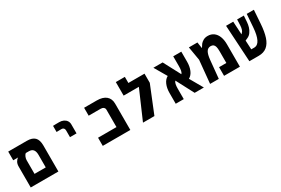

<svg xmlns="http://www.w3.org/2000/svg" viewBox="79 -1731 4042 2762"><g transform="rotate(-30 2100.0 -350.5)"><path d="M52 -609H363.5Q448.5 -609 491.2 -567.5Q534 -526 534 -431.5V0H74.5V-347Q74.5 -391 91.8 -421.2Q109 -451.5 133.5 -464.5H52ZM406 -142V-351.5Q406 -406.5 383.2 -435.5Q360.5 -464.5 311 -464.5H260.5Q242.5 -451.5 231 -422.8Q219.5 -394 219.5 -370V-142Z M899.5 -609Q880.5 -609 842.8 -608.5Q805 -608 795.5 -607V-505.5Q814.5 -506.5 879.5 -506.5Q900.5 -506.5 913 -493Q925.5 -479.5 925.5 -456.5V-344.5H1034V-494Q1034 -529 1016.2 -555Q998.5 -581 967.8 -595Q937 -609 899.5 -609Z M1271 -135.5H1577V-424.5Q1577 -448.5 1559.2 -463Q1541.5 -477.5 1513 -477.5H1312.5V-609H1521Q1623 -609 1676 -564Q1729 -519 1729 -437V0H1271Z M2310.5 -599.5V-447.5L2129 0H1939L2145.5 -476H1892.5V-701H2042.5V-599.5Z M2616.5 -173.5V0H2483V-178.5Q2483 -258 2508.8 -318Q2534.5 -378 2583 -404L2463.5 -609H2617L2766 -327Q2780.5 -342 2786.8 -371.2Q2793 -400.5 2793 -446V-609H2927V-441.5Q2927 -362.5 2901.2 -302.2Q2875.5 -242 2827 -216L2950.5 0H2797.5L2644.5 -291.5Q2630 -276 2623.2 -247Q2616.5 -218 2616.5 -173.5Z M3549 -372V0H3286V-144H3407V-340Q3407 -386.5 3399.5 -414Q3392 -441.5 3375.2 -454.2Q3358.5 -467 3330.5 -467Q3284.5 -467 3260 -426Q3235.5 -385 3227 -294.5L3198.5 0H3054L3090.5 -380L3052 -607.5H3194L3209 -508H3212.5Q3228.5 -536.5 3244.5 -557.5Q3260.5 -578.5 3291.8 -597Q3323 -615.5 3368 -615.5Q3424.5 -615.5 3465.2 -585.8Q3506 -556 3527.5 -501Q3549 -446 3549 -372Z M3670.5 -609H3789.5L3801.5 -392L3812 -402.5Q3829 -416 3838.8 -444Q3848.5 -472 3850.5 -511.5L3854.5 -609H3965.5L3958.5 -507Q3956 -466 3943.8 -425Q3931.5 -384 3907.2 -350.5Q3883 -317 3847 -302L3808 -284.5L3815.5 -134.5H3863.5Q3923.5 -134.5 3956.2 -201.5Q3989 -268.5 3998 -391L4014 -609H4132.5L4117 -384Q4108 -255.5 4080.2 -171.2Q4052.5 -87 3999.2 -43.5Q3946 0 3862.5 0H3706.5Z"/></g></svg>

Font: JuliaMono ExtraBold
Style: Regular
Weight: 800
Monospace: yes
Designer: cormullion
Foundry: corm
Version: Version 0.055; ttfautohint (v1.8.4)